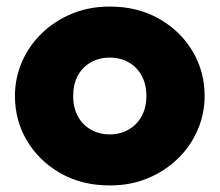

<svg xmlns="http://www.w3.org/2000/svg" viewBox="-20 -550 669 585"><path d="M314.5 15Q229.5 15 164.2 -22.2Q99 -59.5 62.2 -121.2Q25.5 -183 25.5 -257.5Q25.5 -311.5 46.5 -360.5Q67.5 -409.5 106.2 -447.5Q145 -485.5 198 -507.8Q251 -530 314.5 -530Q399.5 -530 464.8 -492.8Q530 -455.5 566.8 -393.8Q603.5 -332 603.5 -257.5Q603.5 -204 582.5 -154.8Q561.5 -105.5 522.8 -67.5Q484 -29.5 431.2 -7.2Q378.5 15 314.5 15ZM314.5 -140.5Q346 -140.5 371.2 -154.8Q396.5 -169 411.2 -195.2Q426 -221.5 426 -257.5Q426 -293.5 411.5 -319.8Q397 -346 371.8 -360.2Q346.5 -374.5 314.5 -374.5Q282.5 -374.5 257 -360.2Q231.5 -346 217.2 -319.8Q203 -293.5 203 -257.5Q203 -221.5 217.5 -195.2Q232 -169 257.5 -154.8Q283 -140.5 314.5 -140.5Z"/></svg>

Font: Geologica Roman ExtraBold
Style: Regular
Weight: 800
Designer: Sindre Bremnes, Frode Helland
Foundry: Monokrom Skriftforlag AS
Version: Version 1.010;gftools[0.9.28]